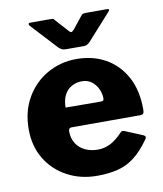

<svg xmlns="http://www.w3.org/2000/svg" viewBox="-84 -812 756 890"><g transform="rotate(-10 294.0 -366.5)"><path d="M209 -216Q209 -182 224.5 -158Q240 -134 266.5 -121.5Q293 -109 326 -109Q356 -109 384 -122.5Q412 -136 444 -170Q448 -174 451 -174.5Q454 -175 463 -172L545 -138Q561 -131 549 -116Q514 -67 478.5 -39.5Q443 -12 400 -1Q357 10 302 10Q224 10 161 -24Q98 -58 62 -118Q26 -178 26 -257Q26 -342 63.5 -406Q101 -470 163.5 -505Q226 -540 299 -540Q377 -540 436.5 -506.5Q496 -473 530.5 -410Q565 -347 565 -257Q565 -245 562.5 -239Q560 -233 548 -232H223Q217 -232 213 -228Q209 -224 209 -216ZM375 -326Q385 -326 388.5 -328.5Q392 -331 392 -340Q392 -359 383 -380.5Q374 -402 355 -418Q336 -434 307 -434Q280 -434 258 -421.5Q236 -409 224 -385Q212 -361 212 -327ZM358 -734Q363 -741 369 -742Q375 -743 383 -743H480Q498 -743 481 -726L372 -605Q367 -601 361.5 -597Q356 -593 346 -593H261Q248 -593 241 -597Q234 -601 227 -607L117 -726Q110 -733 110.5 -738Q111 -743 119 -743H210Q219 -743 224 -742.5Q229 -742 234 -734L283 -680Q294 -666 299.5 -667Q305 -668 315 -680Z"/></g></svg>

Font: Libre Franklin ExtraBold
Style: Regular
Weight: 800
Designer: Pablo Impallari, Rodrigo Fuenzalida, Nhung Nguyen
Foundry: Impallari Type
Version: Version 3.000